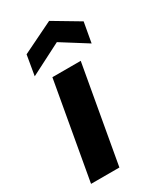

<svg xmlns="http://www.w3.org/2000/svg" viewBox="-189 -812 741 880"><g transform="rotate(-30 182.0 -371.5)"><path d="M21 0 112 -512H262L171 0ZM44 -556 62 -662 228 -743 364 -662 345 -556 210 -641Z"/></g></svg>

Font: DM Sans 12pt Black
Style: Italic
Weight: 900
Italic angle: -10°
Version: Version 4.004;gftools[0.9.30]